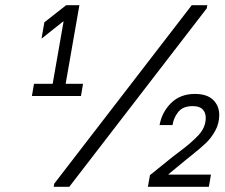

<svg xmlns="http://www.w3.org/2000/svg" viewBox="-20 -720 867 740"><path d="M103 -350 111 -397H183L225 -637H223L140 -571L151 -634L235 -700H286L233 -397H300L292 -350ZM777 -688 247 0H187L189 -12L719 -700H779ZM629 -47H793L785 0H550L558 -45L646 -116Q660 -126 667 -132Q716 -168 744.5 -198.5Q773 -229 773 -266Q773 -286 761 -298.5Q749 -311 723 -311Q685 -311 667 -288.5Q649 -266 645 -238H595Q604 -288 639.5 -323Q675 -358 731 -358Q778 -358 801.5 -335Q825 -312 825 -277Q825 -244 809.5 -216Q794 -188 773.5 -168.5Q753 -149 719 -122L699 -106L630 -49Z"/></svg>

Font: Be Vietnam Light
Style: Italic
Weight: 300
Italic angle: -9.222°
Designer: Gabriel Lam
Foundry: TypeRant
Version: Version 3.000